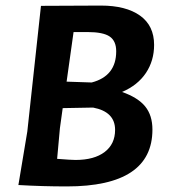

<svg xmlns="http://www.w3.org/2000/svg" viewBox="-20 -664 608 689"><path d="M342 -644Q432 -644 482.5 -608Q533 -572 533 -503Q533 -446 503.5 -402Q474 -358 418 -334Q475 -314 501 -282Q527 -250 527 -199Q527 5 220 5Q132 5 47 0H46L78 -192L127 -643ZM294 -549H244L219 -371L309 -368Q397 -391 397 -480Q397 -517 373.5 -533Q350 -549 294 -549ZM195 -204 185 -94Q235 -90 251 -90Q318 -90 355.5 -118.5Q393 -147 393 -198Q393 -263 314 -278L205 -276Z"/></svg>

Font: Alegreya Sans SC
Style: Bold Italic
Weight: 700
Italic angle: -7°
Designer: Juan Pablo del Peral
Foundry: Huerta Tipografica
Version: Version 2.007